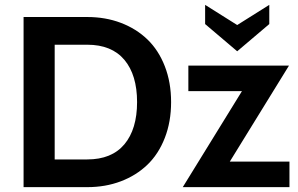

<svg xmlns="http://www.w3.org/2000/svg" viewBox="-20 -770 1226 790"><path d="M1088 -750V-671L956 -559L824 -671V-750L956 -667ZM77 -700H339Q414 -700 477.2 -676Q540.5 -652 586.5 -607.8Q632.5 -563.5 658.2 -497.2Q684 -431 684 -350Q684 -269 658.2 -202.8Q632.5 -136.5 586.5 -92.2Q540.5 -48 477.2 -24Q414 0 339 0H77ZM205 -114H339Q439.5 -114 491.8 -176.2Q544 -238.5 544 -350Q544 -461.5 491.8 -523.8Q439.5 -586 339 -586H205ZM1169 -500 925.5 -105H1171V0H732L975.5 -395H755V-500Z"/></svg>

Font: Cabin
Style: Bold
Weight: 700
Designer: Pablo Impallari
Foundry: Pablo Impallari. http://www.impallari.com Igino Marini. http://www.ikern.com
Version: Version 3.001;hotconv 1.0.109;makeotfexe 2.5.65596